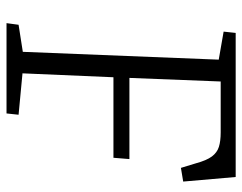

<svg xmlns="http://www.w3.org/2000/svg" viewBox="-97 -646 743 589"><g transform="rotate(90 274.5 -351.5)"><path d="M56 -37 139 -50 163 -651 77 -666 81 -703H523L537 -542L495 -535L481 -581Q472 -614 460 -630Q448 -646 430.5 -651.5Q413 -657 386 -657H230L219 -377H468L464 -328H217L205 -49L332 -37L328 0H51Z"/></g></svg>

Font: Literata 18pt Light
Style: Italic
Weight: 300
Italic angle: -2°
Designer: Latin by Veronika Burian and Jose Scaglione. Greek by Irene Vlachou. Cyrillic by Vera Evstafieva
Foundry: TypeTogether
Version: Version 3.103;gftools[0.9.29]